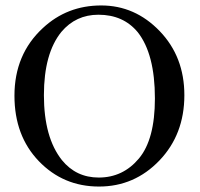

<svg xmlns="http://www.w3.org/2000/svg" viewBox="-20 -683 733 704"><path d="M351 -663Q475 -663 565.5 -569Q656 -475 656 -334Q656 -190 564.5 -94.5Q473 1 343 1Q212 1 122.5 -92Q33 -185 33 -332Q33 -484 137 -580Q226 -663 351 -663ZM341 -629Q258 -629 205 -566Q141 -487 141 -334Q141 -179 207 -96Q259 -32 342 -32Q431 -32 489.5 -102Q548 -172 548 -322Q548 -485 485 -565Q432 -629 341 -629Z"/></svg>

Font: New Athena Unicode
Style: Regular
Weight: 400
Designer: J. Rusten 1997; rev. by R. Hancock 2001, 2002, rev. by D. Mastronarde 2002-2021
Foundry: GreekKeys New Athena Unicode
Version: Version 5.008